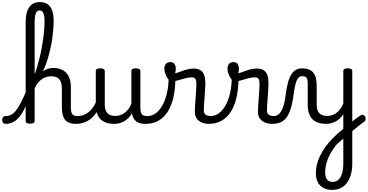

<svg xmlns="http://www.w3.org/2000/svg" viewBox="-123 -1170 3524 1840"><path d="M-66 17Q-85 17 -94 5.5Q-103 -6 -103 -20.5Q-103 -35 -94 -46.5Q-85 -58 -66 -58Q-39 -58 -16.5 -69.5Q6 -81 28 -108Q50 -135 74 -181Q98 -227 128 -295Q135 -312 146.5 -313Q158 -314 166 -304.5Q174 -295 169 -279Q145 -200 119 -143.5Q93 -87 64 -51.5Q35 -16 2.5 0.5Q-30 17 -66 17ZM601 17Q567 17 542 7.5Q517 -2 501 -21.5Q485 -41 477.5 -70.5Q470 -100 470 -140V-326Q470 -361 459.5 -386.5Q449 -412 427 -425.5Q405 -439 368 -439Q342 -439 315 -430Q288 -421 263.5 -400Q239 -379 220 -344.5Q201 -310 190 -259L179 -324Q197 -367 218.5 -402.5Q240 -438 265.5 -464.5Q291 -491 321.5 -505Q352 -519 389 -519Q437 -519 474.5 -500Q512 -481 534 -440.5Q556 -400 556 -334V-140Q556 -95 569.5 -76.5Q583 -58 620 -58Q634 -58 641 -46.5Q648 -35 646.5 -20.5Q645 -6 634 5.5Q623 17 601 17ZM165 15Q143 15 133 8.5Q123 2 123 -11V-957Q123 -1054 157.5 -1102Q192 -1150 260 -1150Q303 -1150 332.5 -1130Q362 -1110 376.5 -1070.5Q391 -1031 391 -972Q391 -931 387.5 -887Q384 -843 377.5 -797Q371 -751 360 -703.5Q349 -656 335 -609Q321 -562 302 -516Q283 -470 260 -426.5Q237 -383 209 -343V-11Q209 2 198 8.5Q187 15 165 15ZM209 -458Q222 -490 233 -528.5Q244 -567 255 -610Q266 -653 274.5 -699Q283 -745 290 -791.5Q297 -838 300.5 -883.5Q304 -929 304 -972Q304 -1001 299 -1023Q294 -1045 284 -1057.5Q274 -1070 258 -1070Q242 -1070 231 -1059Q220 -1048 214.5 -1023.5Q209 -999 209 -957Z M601 17Q587 17 580.5 5.5Q574 -6 575.5 -20.5Q577 -35 588 -46.5Q599 -58 620 -58Q653 -58 681 -69Q709 -80 732 -100Q755 -120 772.5 -147Q790 -174 802 -205Q808 -220 819.5 -218.5Q831 -217 839.5 -207Q848 -197 845 -186Q830 -138 806.5 -100.5Q783 -63 752.5 -36.5Q722 -10 684 3.5Q646 17 601 17Z M970 17Q912 17 873 -3.5Q834 -24 814.5 -64.5Q795 -105 795 -166V-489Q795 -502 805.5 -508.5Q816 -515 837 -515Q859 -515 870 -508.5Q881 -502 881 -489V-166Q881 -131 892 -107Q903 -83 925.5 -71Q948 -59 981 -59Q1009 -59 1033 -68Q1057 -77 1076.5 -92.5Q1096 -108 1111 -130Q1126 -152 1136 -177V-489Q1136 -502 1146.5 -508.5Q1157 -515 1179 -515Q1200 -515 1211 -508.5Q1222 -502 1222 -489V-140Q1222 -95 1235.5 -76.5Q1249 -58 1286 -58Q1300 -58 1307 -46.5Q1314 -35 1312.5 -20.5Q1311 -6 1300 5.5Q1289 17 1267 17Q1241 17 1220.5 11.5Q1200 6 1184.5 -5.5Q1169 -17 1158.5 -34Q1148 -51 1143 -74L1141 -84Q1127 -60 1109.5 -41.5Q1092 -23 1070.5 -10Q1049 3 1024 10Q999 17 970 17Z M1272 17Q1253 17 1246.5 5.5Q1240 -6 1244 -20.5Q1248 -35 1260 -46.5Q1272 -58 1291 -58Q1336 -58 1373 -87Q1410 -116 1437 -167Q1464 -218 1478.5 -285.5Q1493 -353 1493 -429Q1493 -441 1503 -446.5Q1513 -452 1525.5 -452Q1538 -452 1548 -446.5Q1558 -441 1558 -429Q1558 -327 1540.5 -245Q1523 -163 1487.5 -104.5Q1452 -46 1398 -14.5Q1344 17 1272 17Z M1875 17Q1852 17 1829 10.5Q1806 4 1786.5 -9.5Q1767 -23 1755.5 -45.5Q1744 -68 1744 -100Q1744 -125 1746.5 -159Q1749 -193 1751.5 -230.5Q1754 -268 1756.5 -302Q1759 -336 1759 -361Q1759 -400 1749.5 -414.5Q1740 -429 1714 -429Q1686 -429 1650 -419Q1614 -409 1580 -399.5Q1546 -390 1525 -390Q1507 -390 1490.5 -409.5Q1474 -429 1463 -457.5Q1452 -486 1452 -513Q1452 -531 1458.5 -545Q1465 -559 1477.5 -567Q1490 -575 1508 -575Q1539 -575 1550.5 -555Q1562 -535 1562 -510Q1562 -499 1560 -488Q1558 -477 1555 -469Q1565 -469 1583.5 -475.5Q1602 -482 1626 -491Q1650 -500 1677.5 -506.5Q1705 -513 1732 -513Q1772 -513 1797 -498Q1822 -483 1833.5 -451.5Q1845 -420 1845 -369Q1845 -346 1842.5 -310.5Q1840 -275 1837.5 -237Q1835 -199 1832.5 -166Q1830 -133 1830 -115Q1830 -84 1847 -71Q1864 -58 1894 -58Q1908 -58 1915 -46.5Q1922 -35 1920.5 -20.5Q1919 -6 1908 5.5Q1897 17 1875 17Z M1877 17Q1858 17 1851.5 5.5Q1845 -6 1849 -20.5Q1853 -35 1865 -46.5Q1877 -58 1896 -58Q1941 -58 1978 -87Q2015 -116 2042 -167Q2069 -218 2083.5 -285.5Q2098 -353 2098 -429Q2098 -441 2108 -446.5Q2118 -452 2130.5 -452Q2143 -452 2153 -446.5Q2163 -441 2163 -429Q2163 -327 2145.5 -245Q2128 -163 2092.5 -104.5Q2057 -46 2003 -14.5Q1949 17 1877 17Z M2480 17Q2457 17 2434 10.5Q2411 4 2391.5 -9.5Q2372 -23 2360.5 -45.5Q2349 -68 2349 -100Q2349 -125 2351.5 -159Q2354 -193 2356.5 -230.5Q2359 -268 2361.5 -302Q2364 -336 2364 -361Q2364 -400 2354.5 -414.5Q2345 -429 2319 -429Q2291 -429 2255 -419Q2219 -409 2185 -399.5Q2151 -390 2130 -390Q2112 -390 2095.5 -409.5Q2079 -429 2068 -457.5Q2057 -486 2057 -513Q2057 -531 2063.5 -545Q2070 -559 2082.5 -567Q2095 -575 2113 -575Q2144 -575 2155.5 -555Q2167 -535 2167 -510Q2167 -499 2165 -488Q2163 -477 2160 -469Q2170 -469 2188.5 -475.5Q2207 -482 2231 -491Q2255 -500 2282.5 -506.5Q2310 -513 2337 -513Q2377 -513 2402 -498Q2427 -483 2438.5 -451.5Q2450 -420 2450 -369Q2450 -346 2447.5 -310.5Q2445 -275 2442.5 -237Q2440 -199 2437.5 -166Q2435 -133 2435 -115Q2435 -84 2452 -71Q2469 -58 2499 -58Q2513 -58 2520 -46.5Q2527 -35 2525.5 -20.5Q2524 -6 2513 5.5Q2502 17 2480 17Z M2482 17Q2473 17 2469 5.5Q2465 -6 2467 -20.5Q2469 -35 2477 -46.5Q2485 -58 2500 -58Q2524 -58 2542.5 -71Q2561 -84 2575 -110Q2589 -136 2599 -174Q2609 -212 2615 -263Q2624 -337 2638.5 -385.5Q2653 -434 2673 -462.5Q2693 -491 2718 -503Q2743 -515 2773 -515Q2782 -515 2786.5 -503.5Q2791 -492 2790.5 -477.5Q2790 -463 2785 -451.5Q2780 -440 2771 -440Q2759 -440 2747.5 -433.5Q2736 -427 2726 -409.5Q2716 -392 2707.5 -359.5Q2699 -327 2692 -275Q2681 -185 2662.5 -127.5Q2644 -70 2618.5 -38.5Q2593 -7 2559 5Q2525 17 2482 17Z M3222 20Q3238 7 3253 -5.5Q3268 -18 3282.5 -29Q3297 -40 3310 -49Q3323 -58 3334 -65Q3348 -73 3359.5 -68Q3371 -63 3377 -50.5Q3383 -38 3380.5 -24Q3378 -10 3365 -2Q3353 6 3337.5 18Q3322 30 3304.5 44Q3287 58 3270 72.5Q3253 87 3236 100ZM3060 650Q2988 650 2946 608Q2904 566 2904 489Q2904 450 2913.5 409Q2923 368 2943 326Q2963 284 2993 241.5Q3023 199 3063 158Q3080 141 3097 125Q3114 109 3131.5 94Q3149 79 3167 65V-76Q3154 -55 3136.5 -37.5Q3119 -20 3097.5 -8Q3076 4 3052 10.5Q3028 17 3001 17Q2943 17 2904 -3.5Q2865 -24 2845.5 -64.5Q2826 -105 2826 -166V-369Q2826 -411 2814 -425.5Q2802 -440 2771 -440Q2755 -440 2746.5 -451.5Q2738 -463 2738 -477.5Q2738 -492 2746.5 -503.5Q2755 -515 2773 -515Q2809 -515 2835.5 -505Q2862 -495 2879 -474Q2896 -453 2904 -422Q2912 -391 2912 -349V-166Q2912 -131 2923 -107Q2934 -83 2956.5 -71Q2979 -59 3012 -59Q3040 -59 3064 -68Q3088 -77 3107.5 -93Q3127 -109 3142 -131Q3157 -153 3167 -178V-489Q3167 -502 3177.5 -508.5Q3188 -515 3210 -515Q3231 -515 3242 -508.5Q3253 -502 3253 -489V397Q3253 457 3239.5 504Q3226 551 3201 583.5Q3176 616 3140 633Q3104 650 3060 650ZM3065 573Q3098 573 3120.5 552.5Q3143 532 3155 492Q3167 452 3167 395V160Q3154 169 3143 178.5Q3132 188 3122.5 197Q3113 206 3103 215Q3076 247 3056 280Q3036 313 3021.5 347Q3007 381 3000 415.5Q2993 450 2993 483Q2993 511 3001 531.5Q3009 552 3025 562.5Q3041 573 3065 573Z"/></svg>

Font: Playwrite BR
Style: Regular
Weight: 400
Designer: Veronika Burian, José Scaglione
Foundry: TypeTogether
Version: Version 1.002